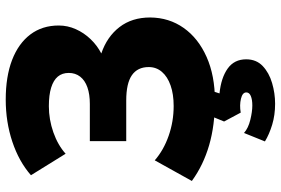

<svg xmlns="http://www.w3.org/2000/svg" viewBox="-175 -580 980 670"><g transform="rotate(-90 315.0 -245.0)"><path d="M298.5 15Q213 15 143.2 -5.2Q73.5 -25.5 18.5 -65.5L90.5 -195Q126 -164 176 -146.5Q226 -129 280 -129Q321.5 -129 352 -139.8Q382.5 -150.5 399.2 -170Q416 -189.5 416 -216Q416 -255 387.5 -274.8Q359 -294.5 299.5 -294.5H157.5V-421.5H287Q321 -421.5 345.2 -430Q369.5 -438.5 382.5 -455.2Q395.5 -472 395.5 -495Q395.5 -518 382.8 -533.2Q370 -548.5 344.2 -556.5Q318.5 -564.5 279.5 -564.5Q233 -564.5 188.2 -548.8Q143.5 -533 113.5 -506L38.5 -627Q86.5 -669 155.5 -692Q224.5 -715 302.5 -715Q383 -715 440.8 -692.8Q498.5 -670.5 529.8 -629Q561 -587.5 561 -530Q561 -499 548.2 -470.5Q535.5 -442 513.5 -419Q491.5 -396 463.5 -381.5Q522 -361.5 555.5 -318Q589 -274.5 589 -211Q588.5 -145 552.5 -94Q516.5 -43 451.2 -14Q386 15 298.5 15ZM288 225Q248.5 225 214.8 214.8Q181 204.5 156.5 189.5L186 116.5Q203 131.5 231.8 138.5Q260.5 145.5 282 145.5Q302.5 145.5 315 140.2Q327.5 135 327.5 124.5Q327.5 111 305.2 105.8Q283 100.5 257 105L226 47L253.5 -20H340.5L324 31Q378.5 36.5 410.8 59.5Q443 82.5 443 124Q443 159.5 419.5 181.8Q396 204 360.2 214.5Q324.5 225 288 225Z"/></g></svg>

Font: Geologica Cursive
Style: Bold
Weight: 700
Designer: Sindre Bremnes, Frode Helland
Foundry: Monokrom Skriftforlag AS
Version: Version 1.010;gftools[0.9.28]